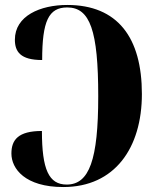

<svg xmlns="http://www.w3.org/2000/svg" viewBox="-20 -744 631 774"><path d="M235 10C443 10 552 -148 552 -365C552 -593 454 -724 251 -724C142 -724 40 -680 40 -584C40 -536 62 -502 150 -502C150 -659 176 -714 251 -714C343 -714 376 -621 376 -356C376 -100 340 0 249 0C177 0 149 -60 149 -216C53 -216 26 -180 26 -125C26 -64 81 10 235 10Z"/></svg>

Font: Noto Serif Display ExtraCondensed Black
Style: Regular
Weight: 900
Width: 2
Designer: Monotype Design Team
Foundry: Monotype Imaging Inc.
Version: Version 2.009